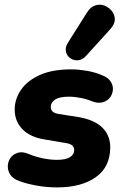

<svg xmlns="http://www.w3.org/2000/svg" viewBox="-20 -805 536 836"><path d="M229 11Q183 11 139 3Q95 -5 63 -17Q36 -27 24.5 -45Q13 -63 14 -83Q15 -103 26 -118Q37 -133 56.5 -139.5Q76 -146 101 -136Q132 -123 165 -116Q198 -109 228 -109Q267 -109 285 -121Q303 -133 303 -151Q303 -165 293.5 -172.5Q284 -180 262 -183L173 -198Q111 -208 77.5 -242.5Q44 -277 44 -328Q44 -374 71.5 -414Q99 -454 153.5 -478.5Q208 -503 290 -503Q320 -503 356.5 -497Q393 -491 423 -478Q450 -468 461.5 -450.5Q473 -433 471.5 -414Q470 -395 459 -380.5Q448 -366 428 -360Q408 -354 383 -363Q360 -373 332.5 -378.5Q305 -384 280 -384Q239 -384 220 -371.5Q201 -359 201 -339Q201 -328 208.5 -320Q216 -312 234 -309L323 -295Q392 -283 426 -249Q460 -215 460 -164Q460 -78 397 -33.5Q334 11 229 11ZM356 -563Q339 -544 320 -542.5Q301 -541 286 -551.5Q271 -562 267 -581Q263 -600 277 -621L359 -751Q374 -775 395 -781.5Q416 -788 435 -780.5Q454 -773 467 -757Q480 -741 480 -720.5Q480 -700 461 -679Z"/></svg>

Font: Nunito ExtraLight Black
Style: Italic
Weight: 900
Italic angle: -9°
Version: Version 3.602